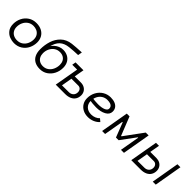

<svg xmlns="http://www.w3.org/2000/svg" viewBox="292 -2035 3356 3356"><g transform="rotate(45 1970.0 -357.0)"><path d="M55 -227Q55 -304 88.5 -372Q122 -440 185.5 -482Q249 -524 334 -524Q411 -524 467 -494.5Q523 -465 552.5 -413Q582 -361 582 -293Q582 -217 549 -148.5Q516 -80 452 -38Q388 4 300 4Q249 4 193 -16.5Q137 -37 96 -88.5Q55 -140 55 -227ZM503 -287Q503 -343 478.5 -380Q454 -417 415 -434.5Q376 -452 333 -452Q271 -452 226 -420.5Q181 -389 157.5 -338.5Q134 -288 134 -233Q134 -183 155 -146Q176 -109 215 -88.5Q254 -68 305 -68Q367 -68 412 -99.5Q457 -131 480 -181.5Q503 -232 503 -287Z M702 -247Q702 -353 733 -451Q764 -549 836.5 -619Q909 -689 1027 -704Q1073 -710 1124.5 -713Q1176 -716 1226 -719Q1246 -719 1257 -720L1243 -642Q1204 -641 1134 -637Q1091 -634 1035 -628Q931 -617 869.5 -560.5Q808 -504 780 -378L776 -391Q800 -430 833.5 -460Q867 -490 908.5 -507Q950 -524 997 -524Q1057 -524 1107 -498.5Q1157 -473 1187 -422.5Q1217 -372 1217 -300Q1217 -218 1182 -148Q1147 -78 1084 -36Q1021 6 940 6Q864 6 810.5 -23.5Q757 -53 729.5 -109.5Q702 -166 702 -247ZM1139 -295Q1139 -343 1120.5 -379Q1102 -415 1066.5 -435Q1031 -455 982 -455Q925 -455 880 -424.5Q835 -394 810 -343Q785 -292 785 -232Q785 -183 804.5 -145.5Q824 -108 860 -88Q896 -68 944 -68Q1003 -68 1047.5 -100Q1092 -132 1115.5 -184.5Q1139 -237 1139 -295Z M1383 -68 1587 -69Q1636 -69 1668.5 -99Q1701 -129 1701 -180Q1701 -218 1679 -242.5Q1657 -267 1622 -267H1414L1427 -337H1616Q1664 -337 1701.5 -317Q1739 -297 1759.5 -261.5Q1780 -226 1780 -183Q1780 -127 1754 -85.5Q1728 -44 1679.5 -22Q1631 0 1564 0H1368ZM1423 -520H1497L1460 -309L1458 -298L1406 0H1332ZM1302 -520H1467L1411 -450H1290Z M1886 -220Q1886 -305 1924 -374.5Q1962 -444 2027 -483.5Q2092 -523 2170 -523Q2232 -523 2277 -505Q2322 -487 2346 -453Q2370 -419 2370 -372Q2370 -298 2295 -257.5Q2220 -217 2111 -217Q2028 -217 1925 -235L1936 -294Q2025 -280 2097 -280Q2185 -280 2237.5 -302.5Q2290 -325 2290 -366Q2290 -392 2276.5 -411Q2263 -430 2234 -440Q2205 -450 2161 -450Q2105 -450 2060 -421.5Q2015 -393 1990 -342.5Q1965 -292 1965 -231Q1965 -159 2012 -113.5Q2059 -68 2139 -68Q2185 -68 2227 -85.5Q2269 -103 2294 -132L2346 -88Q2305 -43 2248 -19Q2191 5 2128 5Q2056 5 2001 -24.5Q1946 -54 1916 -105Q1886 -156 1886 -220Z M2568 -520H2636L2773 -174H2783L3037 -520H3108L3018 0H2944L3007 -363H2997L2796 -90H2730L2625 -362H2615L2552 0H2478Z M3250 -68 3454 -69Q3503 -69 3535.5 -99Q3568 -129 3568 -180Q3568 -218 3546 -242.5Q3524 -267 3489 -267H3281L3294 -337H3483Q3531 -337 3568.5 -317Q3606 -297 3626.5 -261.5Q3647 -226 3647 -183Q3647 -127 3621 -85.5Q3595 -44 3546.5 -22Q3498 0 3431 0H3235ZM3290 -520H3364L3327 -309L3325 -298L3273 0H3199ZM3820 -520H3894L3804 0H3730Z"/></g></svg>

Font: Fixel Italic Variable 20240409 Display Thin
Style: Italic
Weight: 100
Italic angle: -10°
Designer: AlfaBravo + MacPaw
Foundry: Kyrylo Tkachov, Marchela Mozhyna, Serhii Makarenko, Maria Weinstein, Zakhar Kryvoshyya
Version: Version 1.211;Glyphs 3.2 (3225)